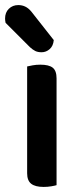

<svg xmlns="http://www.w3.org/2000/svg" viewBox="-37 -729 314 757"><path d="M70 -309H186V1Q180 3 165.5 5.5Q151 8 135 8Q102 8 86 -4.5Q70 -17 70 -46ZM186 -260H70V-467Q78 -469 92 -471.5Q106 -474 122 -474Q156 -474 171 -462Q186 -450 186 -420ZM81 -543 -15 -639Q-16 -643 -16.5 -648Q-17 -653 -17 -656Q-17 -680 -2 -694.5Q13 -709 35 -709Q50 -709 62.5 -703Q75 -697 86 -684L175 -571Q173 -548 159 -535.5Q145 -523 127 -523Q112 -523 102 -528Q92 -533 81 -543Z"/></svg>

Font: BalooTamma2SemiBold
Style: Regular
Weight: 600
Designer: Divya Kowshik, Shuchita Grover and Ek Type
Foundry: Ek Type
Version: Version 1.700